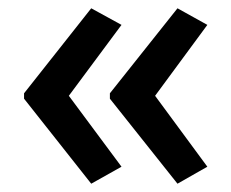

<svg xmlns="http://www.w3.org/2000/svg" viewBox="-20 -498 558 463"><path d="M38 -273 200 -478 273 -438 146 -267 273 -96 200 -55 38 -260ZM245 -273 408 -478 480 -438 354 -267 480 -96 408 -55 245 -260Z"/></svg>

Font: Noto Sans Gujarati UI SemiCondensed Medium
Style: Regular
Weight: 500
Width: 4
Designer: Jelle Bosma - Monotype Design Team, Universal Thirst
Foundry: Monotype Imaging Inc.
Version: Version 2.106; ttfautohint (v1.8.4.7-5d5b)